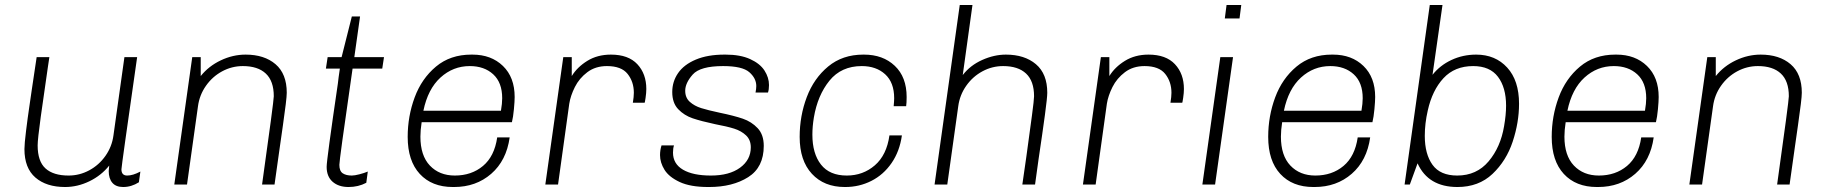

<svg xmlns="http://www.w3.org/2000/svg" viewBox="-20 -740 7326 770"><path d="M172 -471Q156 -363 143.5 -272Q131 -181 131 -157Q131 -93 162.5 -64.5Q194 -36 255 -36Q299 -36 338 -57Q377 -78 403 -115Q429 -152 435 -197L479 -511H530Q467 -72 467 -61Q467 -36 490 -36Q513 -36 543 -52L537 -9Q507 10 474 10Q445 10 430.5 -7Q416 -24 416 -54Q416 -60 418 -76Q386 -36 338.5 -13Q291 10 241 10Q166 10 122 -28Q78 -66 78 -142Q78 -163 84.5 -215.5Q91 -268 97.5 -311.5Q104 -355 107 -377L127 -511H178Z M1130 -368Q1130 -355 1126 -322Q1122 -289 1114.5 -236.5Q1107 -184 1103 -156L1081 0H1031Q1078 -335 1078 -354Q1078 -415 1046 -445Q1014 -475 954 -475Q910 -475 871 -454Q832 -433 806 -396Q780 -359 774 -314L730 0H679L751 -511H785V-435Q817 -475 865.5 -498Q914 -521 965 -521Q1040 -521 1085 -482.5Q1130 -444 1130 -368Z M1424 -674 1401 -511H1520L1513 -465H1394L1389 -430Q1341 -99 1341 -79Q1341 -54 1354.5 -45Q1368 -36 1391 -36Q1402 -36 1421.5 -41Q1441 -46 1455 -52L1449 -7Q1417 10 1378 10Q1338 10 1314 -11Q1290 -32 1290 -71Q1290 -99 1335 -405Q1337 -425 1343 -465H1287L1294 -511H1350L1391 -674Z M2044 -351Q2044 -334 2041 -302Q2038 -270 2033 -250H1671Q1666 -218 1666 -192Q1666 -116 1704 -76Q1742 -36 1804 -36Q1871 -36 1917 -74.5Q1963 -113 1974 -189H2024Q2011 -96 1950 -43Q1889 10 1801 10H1796Q1712 10 1663.5 -42.5Q1615 -95 1615 -191Q1615 -274 1643 -349.5Q1671 -425 1728.5 -473Q1786 -521 1870 -521H1875Q1950 -521 1997 -475.5Q2044 -430 2044 -351ZM1678 -296H1989Q1994 -325 1994 -346Q1994 -409 1958 -442Q1922 -475 1864 -475Q1797 -475 1746.5 -429Q1696 -383 1678 -296Z M2572 -383Q2572 -368 2569 -347.5Q2566 -327 2565 -328H2518Q2522 -352 2522 -368Q2522 -412 2497 -443.5Q2472 -475 2414 -475Q2368 -475 2335.5 -450.5Q2303 -426 2285.5 -391Q2268 -356 2263 -324L2218 0H2167L2239 -511H2273V-435Q2295 -471 2335.5 -496Q2376 -521 2430 -521Q2500 -521 2536 -482.5Q2572 -444 2572 -383Z M3064 -399Q3064 -381 3060 -369H3010Q3013 -384 3013 -395Q3013 -426 2985 -450.5Q2957 -475 2880 -475Q2788 -475 2758 -441Q2728 -407 2728 -376Q2728 -348 2746.5 -331.5Q2765 -315 2792 -306.5Q2819 -298 2866 -288Q2924 -276 2959 -264Q2994 -252 3018.5 -226Q3043 -200 3043 -155Q3043 -69 2980.5 -29.5Q2918 10 2824 10H2820Q2749 10 2706 -10Q2663 -30 2645 -59Q2627 -88 2627 -118Q2627 -138 2633 -157H2683Q2679 -145 2679 -128Q2679 -83 2719 -59.5Q2759 -36 2831 -36Q2905 -36 2948 -67.5Q2991 -99 2991 -149Q2991 -179 2972 -197Q2953 -215 2924.5 -224Q2896 -233 2848 -242Q2792 -254 2758 -265.5Q2724 -277 2700 -302Q2676 -327 2676 -371Q2676 -413 2699.5 -447Q2723 -481 2770.5 -501Q2818 -521 2885 -521H2890Q2949 -521 2988.5 -503Q3028 -485 3046 -457Q3064 -429 3064 -399Z M3616 -351Q3616 -327 3614 -314H3564Q3566 -336 3566 -346Q3566 -409 3530 -442Q3494 -475 3436 -475Q3354 -475 3306.5 -416.5Q3259 -358 3244 -269Q3238 -233 3238 -200Q3238 -124 3272.5 -80Q3307 -36 3376 -36Q3441 -36 3488.5 -77Q3536 -118 3547 -197H3597Q3588 -133 3555.5 -86Q3523 -39 3474.5 -14.5Q3426 10 3370 10H3368Q3285 10 3236 -43Q3187 -96 3187 -191Q3187 -275 3215.5 -350.5Q3244 -426 3301.5 -473.5Q3359 -521 3442 -521H3445Q3521 -521 3568.5 -476Q3616 -431 3616 -351Z M4180 -368Q4180 -349 4170.5 -278.5Q4161 -208 4145 -101L4131 0H4080L4096 -111Q4110 -213 4118.5 -276.5Q4127 -340 4127 -354Q4127 -415 4095 -445Q4063 -475 4003 -475Q3959 -475 3920 -454Q3881 -433 3855 -396Q3829 -359 3823 -314L3779 0H3728L3829 -720H3880L3841 -439Q3871 -478 3919 -499.5Q3967 -521 4014 -521Q4089 -521 4134.5 -482.5Q4180 -444 4180 -368Z M4728 -383Q4728 -368 4725 -347.5Q4722 -327 4721 -328H4674Q4678 -352 4678 -368Q4678 -412 4653 -443.5Q4628 -475 4570 -475Q4524 -475 4491.5 -450.5Q4459 -426 4441.5 -391Q4424 -356 4419 -324L4374 0H4323L4395 -511H4429V-435Q4451 -471 4491.5 -496Q4532 -521 4586 -521Q4656 -521 4692 -482.5Q4728 -444 4728 -383Z M4951 -666H4892L4899 -720H4958ZM4853 0H4802L4874 -511H4925Z M5495 -351Q5495 -334 5492 -302Q5489 -270 5484 -250H5122Q5117 -218 5117 -192Q5117 -116 5155 -76Q5193 -36 5255 -36Q5322 -36 5368 -74.5Q5414 -113 5425 -189H5475Q5462 -96 5401 -43Q5340 10 5252 10H5247Q5163 10 5114.5 -42.5Q5066 -95 5066 -191Q5066 -274 5094 -349.5Q5122 -425 5179.5 -473Q5237 -521 5321 -521H5326Q5401 -521 5448 -475.5Q5495 -430 5495 -351ZM5129 -296H5440Q5445 -325 5445 -346Q5445 -409 5409 -442Q5373 -475 5315 -475Q5248 -475 5197.5 -429Q5147 -383 5129 -296Z M6072 -324Q6072 -249 6046.5 -172Q6021 -95 5965.5 -42.5Q5910 10 5825 10Q5708 10 5665 -85L5634 0H5613L5714 -720H5765L5725 -440Q5755 -478 5801 -499.5Q5847 -521 5900 -521Q5977 -521 6024.5 -469Q6072 -417 6072 -324ZM5706 -297Q5694 -245 5694 -195Q5694 -122 5725 -79Q5756 -36 5824 -36Q5902 -36 5950 -93Q5998 -150 6012 -234Q6020 -280 6020 -316Q6020 -389 5987.5 -432Q5955 -475 5888 -475Q5814 -475 5769 -426.5Q5724 -378 5706 -297Z M6632 -351Q6632 -334 6629 -302Q6626 -270 6621 -250H6259Q6254 -218 6254 -192Q6254 -116 6292 -76Q6330 -36 6392 -36Q6459 -36 6505 -74.5Q6551 -113 6562 -189H6612Q6599 -96 6538 -43Q6477 10 6389 10H6384Q6300 10 6251.5 -42.5Q6203 -95 6203 -191Q6203 -274 6231 -349.5Q6259 -425 6316.5 -473Q6374 -521 6458 -521H6463Q6538 -521 6585 -475.5Q6632 -430 6632 -351ZM6266 -296H6577Q6582 -325 6582 -346Q6582 -409 6546 -442Q6510 -475 6452 -475Q6385 -475 6334.5 -429Q6284 -383 6266 -296Z M7206 -368Q7206 -355 7202 -322Q7198 -289 7190.5 -236.5Q7183 -184 7179 -156L7157 0H7107Q7154 -335 7154 -354Q7154 -415 7122 -445Q7090 -475 7030 -475Q6986 -475 6947 -454Q6908 -433 6882 -396Q6856 -359 6850 -314L6806 0H6755L6827 -511H6861V-435Q6893 -475 6941.5 -498Q6990 -521 7041 -521Q7116 -521 7161 -482.5Q7206 -444 7206 -368Z"/></svg>

Font: Chivo Thin Italic
Style: Regular
Weight: 100
Italic angle: -8.05°
Designer: Hector Gatti
Foundry: Omnibus-Type
Version: Version 1.007